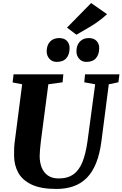

<svg xmlns="http://www.w3.org/2000/svg" viewBox="-20 -1231 804 1261"><path d="M694.5 -677.5 646.5 -306Q635.5 -220 611 -159.5Q586.5 -99 549 -61.8Q511.5 -24.5 461.5 -7.2Q411.5 10 350 10Q247.5 10 186.8 -19.2Q126 -48.5 99.2 -98.2Q72.5 -148 72.5 -209Q72.5 -228 72.8 -248.2Q73 -268.5 75.5 -290L125.5 -677.5L63 -689.5L69 -743H396L391 -690.5L297.5 -677.5L248.5 -304Q245 -275 242.8 -249.2Q240.5 -223.5 240.5 -206Q240.5 -164.5 253.8 -131Q267 -97.5 294.8 -78.2Q322.5 -59 365.5 -59Q425.5 -59 463.2 -86.8Q501 -114.5 522.5 -169.5Q544 -224.5 555 -306L605 -677.5L533.5 -690.5L538.5 -743H764.5L757.5 -690.5ZM352 -824.5Q323 -824.5 304.5 -845Q286 -865.5 286.5 -896Q287.5 -935.5 309.2 -958.2Q331 -981 368 -981Q403 -981 420.5 -961.5Q438 -942 437 -913Q436.5 -873 415.8 -848.8Q395 -824.5 352 -824.5ZM547 -824.5Q518 -824.5 499.8 -845Q481.5 -865.5 482 -896Q483 -935.5 504.8 -958.2Q526.5 -981 563 -981Q597 -981 614.8 -961.5Q632.5 -942 631.5 -913Q631 -873 610.2 -848.8Q589.5 -824.5 547 -824.5ZM482 -1003 420 -1049.5 578.5 -1211 683 -1138Q648.5 -1105.5 612 -1081Q575.5 -1056.5 542 -1037.8Q508.5 -1019 482 -1003Z"/></svg>

Font: Merriweather Light 18pt Black
Style: Italic
Weight: 900
Italic angle: -7.8°
Version: Version 2.101